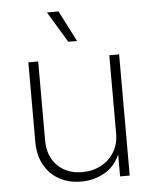

<svg xmlns="http://www.w3.org/2000/svg" viewBox="-54 -800 685 854"><g transform="rotate(-5 288.5 -373.5)"><path d="M274.9 7.8Q219.2 7.8 176.8 -15.6Q134.3 -39.1 110.1 -82.5Q85.9 -126 85.9 -186V-541H129.9V-188.5Q129.9 -117.7 172.1 -75.7Q214.4 -33.7 282.7 -33.7Q329.6 -33.7 366.7 -53.5Q403.8 -73.2 425.5 -108.9Q447.3 -144.5 447.3 -192.4V-541H491.2V0H448.2V-121.6H456.5Q436.5 -55.2 386.5 -23.7Q336.4 7.8 274.9 7.8ZM271 -616.7 187.5 -754.9H239.3L310.1 -616.7Z"/></g></svg>

Font: Inter 17pt ExtraLight
Style: Regular
Weight: 250
Version: Version 4.001;git-66647c0bb